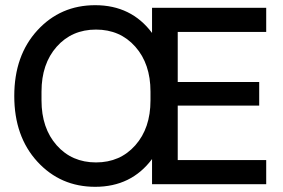

<svg xmlns="http://www.w3.org/2000/svg" viewBox="-20 -710 1089 740"><path d="M347 10Q213 10 124 -87Q35 -184 35 -340Q35 -496 124 -593Q213 -690 347 -690Q486 -690 566 -583V-680H1006V-587H665V-394H979V-303H665V-93H1006V0H566V-97Q486 10 347 10ZM140 -323Q140 -216 198.5 -150Q257 -84 350 -84Q443 -84 501.5 -150Q560 -216 560 -323V-357Q560 -464 501.5 -530Q443 -596 350 -596Q257 -596 198.5 -530Q140 -464 140 -357Z"/></svg>

Font: TASA Orbiter Display Medium
Style: Regular
Weight: 500
Designer: Weizhong Zhang
Version: Version 1.000;Glyphs 3.1.2 (3151)